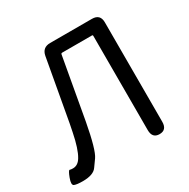

<svg xmlns="http://www.w3.org/2000/svg" viewBox="-167 -887 1038 1054"><g transform="rotate(-30 352.0 -360.5)"><path d="M63 13Q25 13 9.5 6.5Q-6 0 9 -40Q24 -80 31 -77.5Q38 -75 51 -75Q83 -75 103 -109Q129 -152 148 -247Q153 -272 158 -297L228 -686Q237 -734 286 -734H551Q603 -734 603 -682V-52Q603 0 557 0Q511 0 511 -52V-650Q511 -655 506 -655H317Q310 -655 309 -648L240 -262Q210 -100 183 -62Q168 -41 153 -20Q131 13 63 13Z"/></g></svg>

Font: Resource Han Rounded HK
Style: Regular
Weight: 400
Designer: Cyano Hao (round all glyphs); Ryoko NISHIZUKA  (kana, bopomofo & ideographs); Paul D. Hunt (Latin, Greek & Cyrillic); Sa
Foundry: Cyano Hao
Version: 0.990